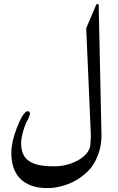

<svg xmlns="http://www.w3.org/2000/svg" viewBox="-20 -675 609 994"><path d="M505.4 26.4Q505.4 52.7 501 78.1Q496.6 103.5 486.8 128.9Q477.1 154.3 464.4 174.8Q451.7 195.3 435.5 210.9Q375 271 291.5 290.5Q256.3 299.3 225.1 298.8Q177.2 298.8 142.1 285.9Q106.9 272.9 84 249.3Q61 225.6 49.8 192.1Q38.6 158.7 38.6 117.2Q38.6 85 49.3 42Q51.3 33.7 55.7 20Q60.1 6.3 65.9 -9.5Q71.8 -25.4 78.9 -41.3Q85.9 -57.1 93.5 -70.1Q101.1 -83 108.6 -91.1Q116.2 -99.1 123 -99.1Q135.3 -99.1 135.3 -85.4Q135.3 -82 124.5 -56.2Q118.7 -47.4 112.3 -32Q106 -16.6 100.8 1Q95.7 18.6 92.5 35.9Q89.4 53.2 89.4 65.9Q89.4 99.1 99.4 121.8Q109.4 144.5 130.4 158.9Q151.4 173.3 183.8 179.7Q216.3 186 261.2 186Q296.9 186 330.1 176.8Q363.3 167.5 388.9 152.1Q414.6 136.7 430.4 116.5Q446.3 96.2 447.8 74.7Q448.7 58.6 449.5 46.1Q450.2 33.7 450.2 24.4V18.6L426.3 -528.8L472.7 -637.7Q472.7 -638.2 473.6 -641.1Q474.6 -644 476.3 -647Q478 -649.9 480.2 -652.3Q482.4 -654.8 484.9 -654.8Q491.7 -654.8 491.7 -640.6Q491.7 -639.2 491.5 -637.7Q491.2 -636.2 491.2 -634.8Z"/></svg>

Font: SakalBharati
Style: Regular
Weight: 400
Designer: CDAC GIST
Foundry: CDAC
Version: 13.02